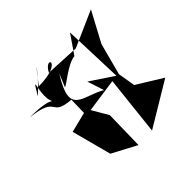

<svg xmlns="http://www.w3.org/2000/svg" viewBox="-195 -658 862 862"><g transform="rotate(-45 235.5 -227.0)"><path d="M144 -211 48 -187 98 2 215 64 219 -122 174 -199 335 -222 304 61 514 -65 378 -149 394 -127 378 -223 418 -374 495 -518 323 -442 160 -450C200 -526 249 -440 85 -439C188 -574 122 -473 50 -410C130 -545 14 -339 121 -321C74 -336 113 -368 -43 -369C120 -351 20 -303 146 -293ZM165 -353C179 -355 246 -417 294 -422L355 -511L365 -226L254 -300L280 -220C194 -271 85 -248 191 -415Z"/></g></svg>

Font: Asimov Silicon
Style: Regular
Weight: 400
Designer: Google
Version: Version 2.000980; 2014